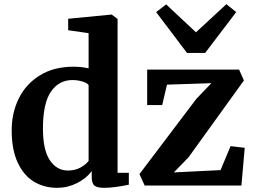

<svg xmlns="http://www.w3.org/2000/svg" viewBox="-20 -890 1224 921"><path d="M36 -265Q36 -349 70.5 -418.5Q105 -488 172 -529Q239 -570 333 -570Q371 -570 405 -562V-731L307 -745V-800L513 -820H516L544 -799V-61H598V-4Q526 11 479 11Q447 11 433.5 0.5Q420 -10 420 -41V-69Q394 -34 349 -11.5Q304 11 254 11Q192 11 143 -18.5Q94 -48 65 -110Q36 -172 36 -265ZM405 -118V-482Q398 -492 375.5 -499Q353 -506 327 -506Q263 -506 224.5 -450.5Q186 -395 186 -273Q186 -171 219 -121.5Q252 -72 306 -72Q339 -72 364.5 -85.5Q390 -99 405 -118ZM781 -484 758 -386H686V-556H1127L1150 -504L884 -135L814 -63L1038 -74L1086 -189L1154 -181L1138 0H674L649 -55L922 -416L994 -491ZM920 -735 1066 -870 1113 -832 964 -636H877L729 -832L777 -869Z"/></svg>

Font: Koeln Type Serif
Style: Bold
Weight: 700
Designer: Eben Sorkin
Foundry: Eben Sorkin
Version: Version 2.002